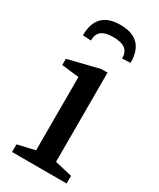

<svg xmlns="http://www.w3.org/2000/svg" viewBox="-183 -767 684 826"><g transform="rotate(30 159.5 -353.5)"><path d="M159 -707Q219 -707 248.5 -677Q278 -647 278 -587L237 -585Q237 -617 218 -631.5Q199 -646 159 -646Q119 -646 100.5 -631.5Q82 -617 82 -585L41 -587Q41 -647 70.5 -677Q100 -707 159 -707ZM28 0V-38L114 -58V-422L28 -432V-463L182 -501H213V-58L299 -38V0Z"/></g></svg>

Font: Manuale Medium
Style: Regular
Weight: 500
Designer: Eduardo Tunni / Pablo Cosgaya
Foundry: Eduardo Tunni / Pablo Cosgaya
Version: Version 1.002